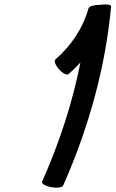

<svg xmlns="http://www.w3.org/2000/svg" viewBox="-20 -838 527 876"><path d="M293 -500C312 -517 330 -534 347 -553C311 -371 252 -189 172 -9C168 0 187 11 214 16C240 21 264 17 268 9C388 -262 462 -538 487 -809C487 -817 465 -820 437 -816C410 -816 386 -809 384 -800C360 -714 307 -631 233 -567C225 -560 233 -540 250 -521C266 -503 286 -493 293 -500Z"/></svg>

Font: Nupuram Medium Oblique
Style: Regular
Weight: 500
Designer: Santhosh Thottingal (santhosh.thottingal@gmail.com)
Foundry: SMC
Version: Version 1.000